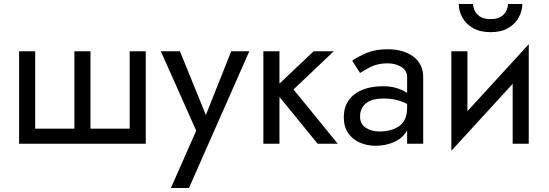

<svg xmlns="http://www.w3.org/2000/svg" viewBox="-20 -715 2730 955"><path d="M430 -75H625V-460H705V0H75V-460H155V-75H350V-460H430Z M1220 -460 920 220H830L956 -65L780 -460H875L1004 -143L1130 -460Z M1290 -460H1370V-299L1540 -460H1640L1440 -270L1660 0H1560L1370 -233V0H1290Z M1771 -352 1732 -413Q1758 -432 1802 -451Q1846 -470 1908 -470Q1987 -470 2036 -433.5Q2085 -397 2085 -330V0H2005V-66Q1984 -29 1942 -9.5Q1900 10 1848 10Q1805 10 1769 -6Q1733 -22 1711.5 -53.5Q1690 -85 1690 -132Q1690 -205 1742.5 -245.5Q1795 -286 1886 -286Q1926 -286 1956 -276Q1986 -266 2005 -253V-330Q2005 -365 1975.5 -382.5Q1946 -400 1908 -400Q1859 -400 1823.5 -382Q1788 -364 1771 -352ZM1771 -135Q1771 -98 1799.5 -79.5Q1828 -61 1868 -61Q1928 -61 1966.5 -88.5Q2005 -116 2005 -180V-198Q1954 -225 1890 -225Q1829 -225 1800 -201Q1771 -177 1771 -135Z M2262 -695H2333Q2333 -682 2340 -664.5Q2347 -647 2366 -633.5Q2385 -620 2420 -620Q2455 -620 2474 -633.5Q2493 -647 2500 -664.5Q2507 -682 2507 -695H2578Q2578 -661 2560.5 -628.5Q2543 -596 2508 -575.5Q2473 -555 2420 -555Q2368 -555 2332.5 -575.5Q2297 -596 2279.5 -628.5Q2262 -661 2262 -695ZM2305 -460V-162L2610 -495V0H2530V-298L2225 35V-460Z"/></svg>

Font: Von Book
Style: Regular
Weight: 400
Version: Version 4.000; ttfautohint (v1.8.4.7-5d5b)